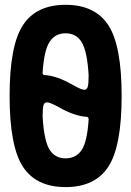

<svg xmlns="http://www.w3.org/2000/svg" viewBox="-20 -760 540 790"><path d="M327.1 -390.6Q336.9 -390.6 340.8 -402.3Q344.7 -414.1 344.7 -450.2Q338.9 -548.8 316.4 -585.9Q293.9 -623 250 -623Q207 -623 184.1 -587.9Q161.1 -552.7 155.3 -460.9Q155.3 -451.2 163.1 -451.2Q214.8 -448.2 280.3 -410.2Q314.5 -390.6 327.1 -390.6ZM250 -108.4Q293 -108.4 315.9 -142.6Q338.9 -176.8 344.7 -268.6Q344.7 -278.3 336.9 -279.3Q285.2 -282.2 219.7 -320.3Q185.5 -338.9 172.9 -338.9Q163.1 -338.9 159.2 -327.6Q155.3 -316.4 155.3 -280.3Q161.1 -181.6 183.6 -145Q206.1 -108.4 250 -108.4ZM74.2 -656.2Q128.9 -740.2 250 -740.2Q371.1 -740.2 425.8 -656.2Q480.5 -572.3 480.5 -365.2Q480.5 -158.2 425.8 -74.2Q371.1 9.8 250 9.8Q128.9 9.8 74.2 -74.2Q19.5 -158.2 19.5 -365.2Q19.5 -572.3 74.2 -656.2Z"/></svg>

Font: Rounded Mgen+ 2m bold
Style: Bold
Weight: 700
Designer: [Source Han Sans]
Ryoko NISHIZUKA  (kana & ideographs); Paul D. Hunt (Latin, Greek & Cyrillic); Wenlong ZHANG  (bopomofo
Version: Version 1.059.20150602